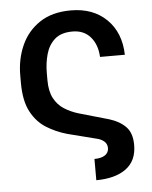

<svg xmlns="http://www.w3.org/2000/svg" viewBox="-53 -597 658 831"><g transform="rotate(-5 276.0 -182.0)"><path d="M331.7 189.3V96.9Q360.1 96.9 377 86.3Q393.8 75.6 394.2 55Q393.8 35.9 380.3 24.9Q366.8 13.8 345.9 9.6L223 -21.7Q175.4 -35.2 134.4 -60.7Q93.4 -86.3 68.4 -133.5Q43.3 -180.8 43.3 -259.2V-291.2Q43.3 -361.9 69.8 -421.2Q96.2 -480.5 150 -516.5Q203.8 -552.6 285.5 -552.6Q382.1 -552.6 440.9 -495Q499.6 -437.5 502.1 -340.9H394.2Q391.7 -394.2 363.1 -427.6Q334.5 -460.9 284.8 -460.9Q234.7 -460.9 207.4 -436.3Q180 -411.6 169.4 -372.9Q158.7 -334.2 158.7 -291.9V-260.3Q158.7 -212.4 174.9 -181.8Q191.1 -151.3 218.9 -133.5Q246.8 -115.8 281.2 -105.5L410.5 -68.5Q455.6 -54.7 481.9 -27.5Q508.2 -0.4 508.2 51.8Q508.2 120 461.3 154.5Q414.4 188.9 331.7 189.3Z"/></g></svg>

Font: Inter Zeller Medium
Style: Regular
Weight: 500
Designer: Rasmus Andersson; Joe Bland
Foundry: zeller
Version: Version 3.015;git-dec3a8cb1